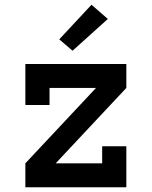

<svg xmlns="http://www.w3.org/2000/svg" viewBox="-20 -790 640 810"><path d="M87 0V-101L385 -419H189V-347H87V-520H513V-419L215 -101H411V-173H513V0ZM286 -576 230 -624 366 -770 435 -710Z"/></svg>

Font: Iosevka Etoile
Style: Bold
Weight: 700
Designer: Belleve Invis
Foundry: Belleve Invis
Version: Version 28.1.0; ttfautohint (v1.8.4)